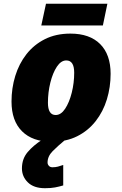

<svg xmlns="http://www.w3.org/2000/svg" viewBox="-20 -741 647 1017"><path d="M253.9 9.8Q152.3 9.8 96.7 -45.7Q41 -101.1 41 -203.1Q41 -273.9 60.8 -338.6Q80.6 -403.3 120.1 -453.9Q159.7 -504.4 218 -533.7Q276.4 -563 353 -563Q455.1 -563 510.5 -507.6Q565.9 -452.1 565.9 -350.1Q565.9 -279.3 546.1 -214.6Q526.4 -149.9 486.8 -99.4Q447.3 -48.8 389.2 -19.5Q331.1 9.8 253.9 9.8ZM274.9 -131.8Q303.2 -131.8 325.2 -165.3Q347.2 -198.7 360.1 -250.2Q373 -301.8 373 -356Q373 -420.9 331.1 -420.9Q303.2 -420.9 281.2 -387.7Q259.3 -354.5 246.6 -303Q233.9 -251.5 233.9 -196.8Q233.9 -131.8 274.9 -131.8ZM198.7 -606 223.6 -721.2H548.8L524.9 -606ZM218.3 255.9Q159.2 255.9 127.7 225.1Q96.2 194.3 96.2 150.9Q96.2 100.6 126 65.2Q155.8 29.8 202.1 0H325.2Q286.1 32.2 259 59.6Q231.9 86.9 231.9 120.1Q231.9 129.4 238.8 137.2Q245.6 145 257.8 145Q273.4 145 286.6 141.6Q299.8 138.2 314.9 132.8V241.2Q293.5 247.6 271.7 251.7Q250 255.9 218.3 255.9Z"/></svg>

Font: Open Sans ExtraBold
Style: Italic
Weight: 800
Italic angle: -12°
Designer: Monotype Design Team
Foundry: Monotype Imaging Inc.
Version: Version 3.000; ttfautohint (v1.8.4)